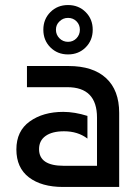

<svg xmlns="http://www.w3.org/2000/svg" viewBox="-20 -742 543 762"><path d="M327 -282V-192Q289 -221 234 -221Q187 -221 161 -202.5Q135 -184 135 -150Q135 -84 233 -84H365V-275Q365 -396 247 -396H87V-480H252Q349 -480 401 -432Q453 -384 453 -294V0H230Q145 0 95 -38Q45 -76 45 -149Q45 -222 98 -260Q151 -298 231 -298Q276 -298 327 -282ZM180 -554Q152 -582 152 -624Q152 -666 180 -694Q208 -722 250 -722Q292 -722 320 -694Q348 -666 348 -624Q348 -582 320 -554Q292 -526 250 -526Q208 -526 180 -554ZM216 -657Q202 -644 202 -624Q202 -604 216 -590Q230 -576 250 -576Q270 -576 283.5 -590Q297 -604 297 -624Q297 -644 283.5 -657.5Q270 -671 250 -671Q230 -671 216 -657Z"/></svg>

Font: Baumans
Style: Regular
Weight: 400
Designer: Henadij Zarechnjuk
Foundry: Cyreal (www.cyreal.org)
Version: Version 001.001